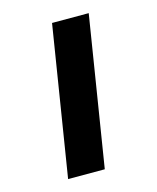

<svg xmlns="http://www.w3.org/2000/svg" viewBox="-83 -558 503 617"><g transform="rotate(-15 168.5 -249.0)"><path d="M68 0 148 -498H270L190 0Z"/></g></svg>

Font: Nunito Sans 7pt Expanded SemiBold
Style: Italic
Weight: 600
Width: 7
Italic angle: -9°
Designer: Vernon Adams
Foundry: Vernon Adams
Version: Version 3.101;gftools[0.9.27]